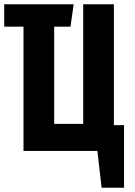

<svg xmlns="http://www.w3.org/2000/svg" viewBox="-20 -713 640 907"><path d="M566 -122V174H460L440 0H91V-587H0V-693H328L313 -587H236V-128H373V-693H518V-122Z"/></svg>

Font: Fira Mono
Style: Bold
Weight: 700
Monospace: yes
Designer: Carrois Corporate & Edenspiekermann AG
Foundry: Carrois Corporate GbR & Edenspiekermann AG
Version: Version 3.206